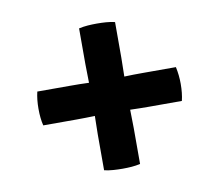

<svg xmlns="http://www.w3.org/2000/svg" viewBox="-57 -603 655 573"><g transform="rotate(-10 270.0 -316.0)"><path d="M60 -367H160Q174.5 -367 188.5 -366.8Q202.5 -366.5 216.5 -366Q216.5 -380.5 216 -394.5Q215.5 -408.5 215.5 -423V-531Q229 -534 242.2 -535Q255.5 -536 270 -536Q284 -536 297.8 -535Q311.5 -534 324.5 -531V-423Q324.5 -408.5 324 -394.5Q323.5 -380.5 323.5 -366Q337.5 -366.5 351.5 -366.8Q365.5 -367 380 -367H480Q485.5 -341.5 485.5 -316Q485.5 -287 480 -264.5H380Q365.5 -264.5 351.5 -264.8Q337.5 -265 323.5 -265.5Q323.5 -251.5 324 -237.8Q324.5 -224 324.5 -209.5V-101Q311.5 -98 298.2 -97Q285 -96 271 -96Q257 -96 243 -97Q229 -98 215.5 -101V-209.5Q215.5 -224 216 -237.8Q216.5 -251.5 216.5 -265.5Q202.5 -265 188.5 -264.8Q174.5 -264.5 160 -264.5H60Q54.5 -286 54.5 -316Q54.5 -344 60 -367Z"/></g></svg>

Font: Signika Negative SC SemiBold
Style: Regular
Weight: 600
Designer: Anna Giedryś
Foundry: Anna Giedryś
Version: Version 2.000; ttfautohint (v1.8.3) -l 8 -r 50 -G 200 -x 9 -